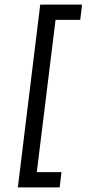

<svg xmlns="http://www.w3.org/2000/svg" viewBox="-20 -770 379 840"><path d="M156 -750H339L331 -683H223L141 -17H249L241 50H58Z"/></svg>

Font: Haskoy
Style: Italic
Weight: 400
Designer: Ertekin Erdin
Foundry: Ertekin Erdin
Version: Version 2.000; ttfautohint (v1.8.4.7-5d5b)